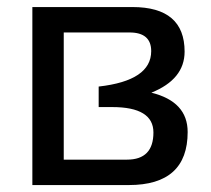

<svg xmlns="http://www.w3.org/2000/svg" viewBox="-20 -533 609 553"><path d="M345.7 -73.2Q421.9 -73.2 421.9 -151.4Q421.9 -224.6 303.2 -224.6H264.2V-283.7Q415.5 -300.8 415.5 -385.7Q415.5 -439.5 353 -439.5H163.6V-73.2ZM73.2 0V-512.7H361.3Q511.7 -512.7 511.7 -384.3Q511.7 -304.7 416 -266.1Q520.5 -240.2 520.5 -152.8Q520.5 0 351.1 0Z"/></svg>

Font: Voltera
Style: Regular
Weight: 400
Designer: Bernd Montag
Version: Version 1.301